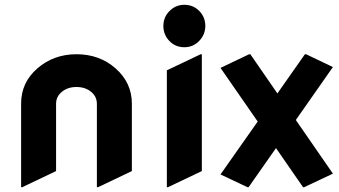

<svg xmlns="http://www.w3.org/2000/svg" viewBox="-20 -774 1419 804"><path d="M73.2 9.8H68.4V-340.3Q68.4 -428.7 136.7 -487.8Q205.1 -546.9 300.3 -546.9Q397 -546.9 464.4 -487.3Q532.2 -427.2 532.2 -339.8V-57.6L390.6 9.8H385.7V-338.9Q385.7 -370.1 361.1 -389.9Q336.4 -409.7 300 -409.7Q263.7 -409.7 239.3 -389.6Q214.8 -369.6 214.8 -339.4V-57.6Z M683.6 9.8H678.7V-479.5L820.3 -546.9H825.2V-57.6ZM752 -753.9Q789.1 -753.9 814.5 -728Q839.8 -702.1 839.8 -665.5Q839.8 -629.4 814 -602.5Q788.6 -576.2 752 -576.2Q714.4 -576.2 689.2 -602.5Q664.1 -628.9 664.1 -665Q664.1 -702.1 689.5 -727.5Q715.3 -753.9 752 -753.9Z M1021 9.8H1016.1L903.3 -43.5L1059.1 -265.1L903.3 -489.7L1023.4 -546.9H1028.3L1141.6 -382.8L1256.8 -546.9H1261.7L1374 -493.2L1218.8 -271.5L1374 -46.9L1253.9 9.8H1249L1135.7 -153.8Z"/></svg>

Font: Nova Round
Style: Bold
Weight: 700
Designer: Wojciech Kalinowski "wmk69" (wmk69@o2.pl)
Foundry: Wojciech Kalinowski "wmk69" (wmk69@o2.pl)
Version: Version 3.1.0; 2021-05-23